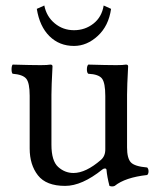

<svg xmlns="http://www.w3.org/2000/svg" viewBox="-20 -666 571 698"><path d="M141.1 -646Q148.9 -606 179 -581.1Q209 -556.2 249 -556.2Q289.1 -556.2 319.6 -580.1Q350.1 -604 356.9 -646L383.8 -633.8Q375 -571.8 335.4 -535.4Q295.9 -499 249 -499Q195.8 -499 159.9 -534.4Q124 -569.8 113.8 -633.8ZM216.8 9.8Q147.9 9.8 117.9 -28.6Q87.9 -66.9 87.9 -126V-317.9Q87.9 -364.7 75.4 -379.9Q63 -395 25.9 -397.9Q22 -401.9 22 -413.8Q22 -425.8 25.9 -431.2Q93.8 -429.2 127.9 -429.2Q152.8 -429.2 163.1 -431.2Q170.9 -431.2 170.9 -424.8Q167 -351.6 167 -321.8V-140.1Q167 -81.1 191.4 -59.1Q215.8 -37.1 247.1 -37.1Q292 -37.1 347.2 -85Q363.3 -99.1 362.8 -124V-316.9Q362.8 -364.7 350.8 -380.4Q338.9 -396 300.8 -397.9Q295.9 -401.9 295.9 -413.8Q295.9 -425.8 300.8 -431.2Q368.7 -429.2 402.8 -429.2Q427.7 -429.2 438 -431.2Q445.8 -431.2 445.8 -424.8Q441.9 -351.6 441.9 -321.8V-129.9Q441.9 -90.8 455.6 -75.9Q469.2 -61 515.1 -57.1Q520 -52.2 520 -43.2Q520 -34.2 515.1 -29.8Q435.1 -21 397 9.8Q388.2 13.7 377.9 9.8Q369.1 -24.4 367.2 -48.8Q366.2 -53.7 361.1 -53.5Q356 -53.2 352.1 -49.8Q277.8 9.8 216.8 9.8Z"/></svg>

Font: Linux Libertine
Style: Regular
Weight: 400
Designer: Philipp H. Poll
Foundry: Philipp H. Poll
Version: Version 5.3.0 ; ttfautohint (v0.9)